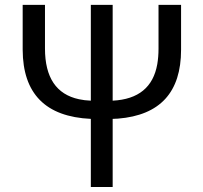

<svg xmlns="http://www.w3.org/2000/svg" viewBox="-20 -753 819 773"><path d="M618.2 -733.4H709V-552.7Q709 -295.9 455.1 -275.4Q444.3 -274.4 433.6 -274.4V0H345.7V-274.4Q72.3 -287.1 71.3 -552.7V-733.4H161.1V-557.6Q161.1 -382.8 297.9 -353.5Q320.3 -348.6 345.7 -347.7V-733.4H433.6V-347.7Q588.9 -355.5 613.3 -495.1Q618.2 -524.4 618.2 -557.6Z"/></svg>

Font: Taipei Sans TC Beta
Style: Regular
Weight: 400
Designer: JT Foundry
Foundry: JT Foundry
Version: Version 1.000